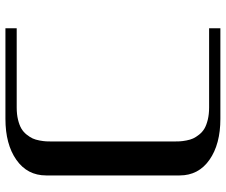

<svg xmlns="http://www.w3.org/2000/svg" viewBox="-82 -750 832 707"><g transform="rotate(-90 333.5 -396.0)"><path d="M583.5 -41.5V0H250Q156.2 0 98.9 -40.3Q41.5 -80.6 41.5 -149.9V-641.6Q41.5 -710.9 98.9 -751.2Q156.2 -791.5 250 -791.5H583.5V-750H291.5Q266.6 -750 246.6 -745.1Q226.6 -740.2 213.9 -732.7Q201.2 -725.1 191.9 -713.4Q182.6 -701.7 177.7 -691.2Q172.9 -680.7 170.2 -666Q167.5 -651.4 167 -641.6Q166.5 -631.8 166.5 -618.7V-172.9Q166.5 -159.7 167 -149.9Q167.5 -140.1 170.2 -125.5Q172.9 -110.8 177.7 -100.3Q182.6 -89.8 191.9 -78.1Q201.2 -66.4 213.9 -58.8Q226.6 -51.3 246.6 -46.4Q266.6 -41.5 291.5 -41.5Z"/></g></svg>

Font: Gputeks
Style: Bold
Weight: 600
Width: 8
Version: Version 0.9